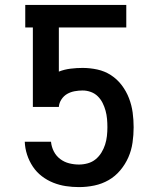

<svg xmlns="http://www.w3.org/2000/svg" viewBox="-20 -755 640 783"><path d="M302 8Q275 8 248.5 4Q222 0 197 -10Q172 -20 150.5 -36.5Q129 -53 114 -75.5Q99 -98 90.5 -124Q82 -150 81 -177H188Q190 -156 199.5 -137.5Q209 -119 225.5 -106.5Q242 -94 262 -89Q282 -84 302 -84Q320 -84 338 -89Q356 -94 370 -105.5Q384 -117 393.5 -132.5Q403 -148 408.5 -165Q414 -182 416 -200Q418 -218 418 -236Q418 -253 416.5 -270Q415 -287 410.5 -303.5Q406 -320 398.5 -335Q391 -350 379 -362Q367 -374 350.5 -380Q334 -386 317 -386Q301 -386 284.5 -383Q268 -380 254 -372Q240 -364 230.5 -349.5Q221 -335 220 -319H114V-643H83V-735H495V-643H220V-463Q243 -472 268 -475Q293 -478 317 -478Q347 -478 377 -471.5Q407 -465 432.5 -448.5Q458 -432 476.5 -407.5Q495 -383 506 -354.5Q517 -326 521 -296Q525 -266 525 -236Q525 -205 520.5 -173.5Q516 -142 503.5 -113.5Q491 -85 470.5 -60.5Q450 -36 423 -20.5Q396 -5 365 1.5Q334 8 302 8Z"/></svg>

Font: Iosevka Semibold Extended
Style: Regular
Weight: 600
Width: 7
Monospace: yes
Designer: Belleve Invis
Foundry: Belleve Invis
Version: Version 32.5.0; ttfautohint (v1.8.4)